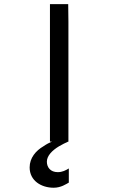

<svg xmlns="http://www.w3.org/2000/svg" viewBox="-20 -674 563 914"><path d="M307.6 127.9C293 136.7 277.3 145.5 254.9 145.5C220.7 145.5 203.1 123 203.1 95.7C203.1 67.4 228.5 42 260.7 22.5C276.4 13.7 291 5.9 304.7 0H305.7C306.6 -1 306.6 -1 307.6 -1H305.7V-571.3L304.7 -654.3H217.8V0H227.5C215.8 4.9 202.1 11.7 186.5 22.5C151.4 43 121.1 77.1 121.1 123C121.1 186.5 176.8 219.7 235.4 219.7C270.5 219.7 294.9 202.1 307.6 195.3Z"/></svg>

Font: Sen-gleads
Style: Regular
Weight: 400
Designer: Kosal Sen, Philatype
Foundry: Philatype
Version: Version 1.004; ttfautohint (v1.8.3)